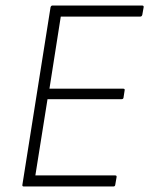

<svg xmlns="http://www.w3.org/2000/svg" viewBox="-20 -675 543 695"><path d="M66 0Q60 0 61 -6L163 -649Q165 -655 170 -655H494Q501 -655 500 -649L495 -621Q493 -615 488 -615H200L159 -354H426Q433 -354 431 -347L427 -321Q426 -316 420 -316H152L108 -40H397Q403 -40 402 -34L397 -5Q396 0 390 0Z"/></svg>

Font: Sofia Sans Semi Condensed ExtraLight
Style: Italic
Weight: 250
Italic angle: -9°
Version: Version 4.100